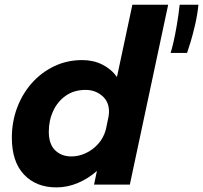

<svg xmlns="http://www.w3.org/2000/svg" viewBox="-20 -802 882 834"><path d="M225 12Q137 12 84.2 -43.8Q31.5 -99.5 31.5 -204Q31.5 -272.5 54.2 -333.5Q77 -394.5 118.2 -441Q159.5 -487.5 215.2 -514.2Q271 -541 337.5 -541Q385.5 -541 424.5 -521.5Q463.5 -502 488 -467.5L555 -781.5H710.5L544 0H388.5L401 -59.5Q363 -26 317.8 -7Q272.5 12 225 12ZM192 -229.5Q192 -176.5 219.2 -149.5Q246.5 -122.5 290.5 -122.5Q321.5 -122.5 352 -136.5Q382.5 -150.5 406 -176.5Q429.5 -202.5 439.5 -238L451.5 -295.5Q453.5 -308.5 453.5 -317Q453.5 -361 423.2 -386.2Q393 -411.5 352 -411.5Q302.5 -411.5 266.8 -387Q231 -362.5 211.5 -321Q192 -279.5 192 -229.5ZM842 -781.5Q837.5 -737.5 827.5 -694.5Q817.5 -651.5 807.5 -618.5Q797.5 -585.5 792.5 -572H721Q726 -586.5 733.5 -618.8Q741 -651 748.2 -693.8Q755.5 -736.5 760.5 -781.5Z"/></svg>

Font: Epilogue
Style: Bold Italic
Weight: 700
Italic angle: -12°
Designer: Tyler Finck
Foundry: Etcetera Type Co
Version: Version 2.111; ttfautohint (v1.8.3)